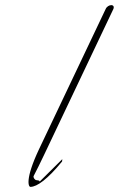

<svg xmlns="http://www.w3.org/2000/svg" viewBox="-20 -714 463 748"><path d="M152.4 -112 421.7 -679C425.5 -688 421.4 -694 413.4 -694C405.4 -694 395.5 -688 391.7 -679L131.7 -132C77.1 -16 90.6 14 98.6 14C124.6 14 166.4 -17 221.9 -85L222.7 -94L133.9 -6C137.5 -11 123.8 -12 122.8 -12C115.8 -12 109 -22 110.9 -28C118.6 -43 139.6 -84 152.4 -112Z"/></svg>

Font: MewTooHand
Style: UltIta
Weight: 400
Designer: Mew Too, Robert Jablonski
Version: Version 0.77